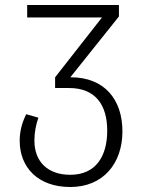

<svg xmlns="http://www.w3.org/2000/svg" viewBox="-20 -543 575 770"><path d="M264 -233H262L457 -477V-523H89V-473H389L201 -233V-190H257C363 -190 410 -122 410 -19C410 84 364 158 262 158C172 158 118 106 118 21C118 -13 124 -42 134 -71L85 -85C68 -50 59 -17 59 22C59 127 131 207 262 207C394 207 471 112 471 -16C471 -145 398 -233 264 -233Z"/></svg>

Font: FiraGO Light
Style: Regular
Weight: 300
Designer: bBox Type
Foundry: bBox Type GmbH
Version: Version 1.001;PS 001.001;hotconv 1.0.88;makeotf.lib2.5.64775